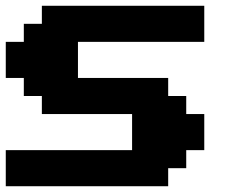

<svg xmlns="http://www.w3.org/2000/svg" viewBox="-20 -645 852 665"><path d="M0 0H562.5V-62.5H625V-125H687.5V-250H625V-312.5H562.5V-375H250V-500H687.5V-625H125V-562.5H62.5V-500H0V-375H62.5V-312.5H125V-250H437.5V-125H0Z"/></svg>

Font: Faithful 32x
Style: Semibold
Weight: 400
Foundry: Faithful Resource Pack
Version: Version 1.0; January 27, 2023